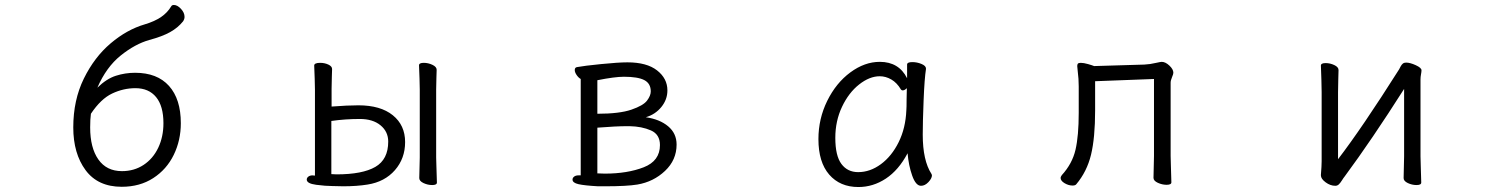

<svg xmlns="http://www.w3.org/2000/svg" viewBox="-20 -735 6040 773"><path d="M524 -442Q613 -442 660.5 -389Q708 -336 708 -239Q708 -170 679.5 -111.5Q651 -53 597 -18Q543 17 470 17Q374 17 324.5 -50Q275 -117 275 -222Q275 -332 317.5 -418.5Q360 -505 425.5 -560.5Q491 -616 563 -637Q603 -649 628.5 -666.5Q654 -684 669 -709Q672 -715 680 -715Q694 -715 708.5 -699.5Q723 -684 723 -667Q723 -658 717 -649Q696 -623 664.5 -605.5Q633 -588 581 -574Q524 -558 466 -511.5Q408 -465 372 -382Q409 -418 446.5 -430Q484 -442 524 -442ZM471 -46Q520 -46 558 -71Q596 -96 617 -140Q638 -184 638 -239Q638 -308 608.5 -344Q579 -380 525 -380Q477 -380 431.5 -358.5Q386 -337 346 -277Q343 -255 343 -222Q343 -140 376 -93Q409 -46 471 -46Z M1669 -419 1667 -472Q1667 -482 1686 -482Q1704 -482 1721 -474Q1738 -466 1738 -454Q1738 -435 1737 -422L1736 -375V-101L1737 -65L1739 0Q1739 10 1720 10Q1702 10 1685 2Q1668 -6 1668 -18L1670 -101V-375ZM1239 -29 1246 -28Q1248 -28 1248 -29V-374L1247 -418L1245 -471Q1245 -482 1269 -482Q1287 -482 1302 -475Q1317 -468 1317 -457Q1317 -438 1316 -425L1315 -378V-306Q1380 -311 1423 -311Q1512 -311 1561.5 -271Q1611 -231 1611 -163Q1611 -97 1570 -50Q1529 -3 1460 8Q1417 15 1362 15L1318 14Q1291 14 1253 9Q1215 4 1215 -12Q1215 -19 1221.5 -24Q1228 -29 1239 -29ZM1335 -33Q1439 -33 1491 -63Q1543 -93 1543 -165Q1543 -205 1512 -230.5Q1481 -256 1429 -256Q1370 -256 1314 -248V-34Z M2285 -12Q2285 -19 2291.5 -24Q2298 -29 2309 -29H2318V-417Q2309 -422 2301.5 -433Q2294 -444 2294 -453Q2294 -464 2304 -465Q2330 -470 2400 -477Q2470 -484 2506 -484Q2584 -484 2625.5 -451.5Q2667 -419 2667 -371Q2667 -334 2642.5 -304Q2618 -274 2580 -263Q2636 -255 2670 -226.5Q2704 -198 2704 -153Q2704 -91 2657.5 -47Q2611 -3 2546 8Q2504 15 2416 15H2388Q2333 12 2309 6.5Q2285 1 2285 -12ZM2415 -36Q2506 -36 2571.5 -61.5Q2637 -87 2637 -151Q2637 -194 2600.5 -210Q2564 -226 2515 -227H2505Q2461 -227 2385 -221V-37ZM2600 -367Q2600 -399 2574 -412.5Q2548 -426 2492 -426Q2455 -426 2385 -412V-277Q2474 -277 2522 -293.5Q2570 -310 2585 -330Q2600 -350 2600 -367Z M3695 -193Q3695 -89 3730 -35Q3732 -31 3732 -29Q3732 -17 3718 -2Q3704 13 3688 13Q3667 13 3652.5 -28Q3638 -69 3634 -118Q3598 -50 3546.5 -16Q3495 18 3436 18Q3362 18 3318.5 -32Q3275 -82 3275 -175Q3275 -257 3310.5 -329Q3346 -401 3403.5 -443.5Q3461 -486 3522 -486Q3599 -486 3632 -420V-475Q3632 -485 3653 -485Q3672 -485 3690 -477.5Q3708 -470 3708 -459V-457Q3702 -419 3698.5 -331.5Q3695 -244 3695 -193ZM3435 -42Q3483 -42 3526.5 -74Q3570 -106 3598 -162.5Q3626 -219 3629 -291Q3630 -301 3630 -335L3631 -380Q3622 -371 3614 -371Q3610 -371 3607 -375Q3591 -402 3568.5 -415Q3546 -428 3522 -428Q3481 -428 3439 -395Q3397 -362 3370 -305Q3343 -248 3343 -180Q3343 -108 3367.5 -75Q3392 -42 3435 -42Z M4389 -408V-291Q4389 -180 4372.5 -112Q4356 -44 4313 7Q4309 12 4298 12Q4282 12 4266 2.5Q4250 -7 4250 -19Q4250 -23 4255 -30Q4297 -76 4310 -132Q4323 -188 4323 -281V-387Q4323 -418 4319 -448L4317 -469Q4317 -474 4319 -478Q4322 -482 4331 -482Q4343 -482 4360.5 -477Q4378 -472 4385 -469L4587 -475Q4610 -476 4635 -482Q4653 -486 4657 -486Q4672 -486 4688 -471Q4704 -456 4704 -442Q4704 -437 4698.5 -424Q4693 -411 4693 -402V-107L4694 -69L4696 -1Q4696 9 4677 9Q4659 9 4641.5 1Q4624 -7 4624 -19L4626 -107V-417Z M5394 -25Q5389 -19 5382.5 -8.5Q5376 2 5370 7.5Q5364 13 5356 13Q5336 13 5317 -1Q5298 -15 5298 -29V-31Q5301 -67 5301 -86V-364L5300 -413L5298 -471Q5298 -481 5317 -481Q5335 -481 5352 -473Q5369 -465 5369 -453Q5369 -432 5368 -417L5367 -364V-94Q5463 -219 5613 -456Q5615 -460 5619 -467.5Q5623 -475 5628 -479Q5633 -483 5641 -483Q5657 -483 5680 -472.5Q5703 -462 5703 -452Q5703 -446 5701 -435.5Q5699 -425 5699 -415V-106L5700 -68L5702 0Q5702 10 5683 10Q5665 10 5648 2Q5631 -6 5631 -18L5633 -106V-377Q5502 -171 5394 -25Z"/></svg>

Font: Iansui 0.93
Style: Regular
Weight: 400
Designer: But Ko / Fontworks Inc.
Foundry: zi-hi.com / Fontworks Inc.
Version: Version 0.931